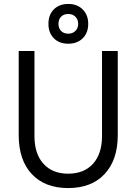

<svg xmlns="http://www.w3.org/2000/svg" viewBox="-20 -939 693 975"><path d="M326 16Q208 16 141.5 -55Q75 -126 75 -253V-680H155V-248Q155 -158 200.5 -107.5Q246 -57 326 -57Q407 -57 452.5 -107.5Q498 -158 498 -248V-680H578V-253Q578 -127 511.5 -55.5Q445 16 326 16ZM327 -717Q281 -717 253.5 -744.5Q226 -772 226 -818Q226 -864 253.5 -891.5Q281 -919 327 -919Q372 -919 400 -891Q428 -863 428 -818Q428 -772 400 -744.5Q372 -717 327 -717ZM327 -768Q349 -768 363 -782Q377 -796 377 -818Q377 -840 363 -854Q349 -868 327 -868Q304 -868 290.5 -854.5Q277 -841 277 -818Q277 -795 290.5 -781.5Q304 -768 327 -768Z"/></svg>

Font: Imprima
Style: Regular
Weight: 400
Designer: Eduardo Tunni
Foundry: Eduardo Tunni
Version: Version 1.002; ttfautohint (v1.8.4.7-5d5b);gftools[0.9.23]